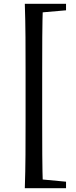

<svg xmlns="http://www.w3.org/2000/svg" viewBox="-20 -810 400 1006"><path d="M110 176Q113 90 113.5 2Q114 -86 114 -174V-440Q114 -527 113.5 -615Q113 -703 110 -790H205Q202 -704 201.5 -616Q201 -528 201 -440V-175Q201 -88 201.5 0.5Q202 89 205 176ZM157 176V128H177L326 142V176ZM157 -743V-790H326V-756L177 -743Z"/></svg>

Font: Noto Serif JP ExtraLight SemiBold
Style: Regular
Weight: 600
Version: Version 2.003-H1;hotconv 1.1.1;makeotfexe 2.6.0